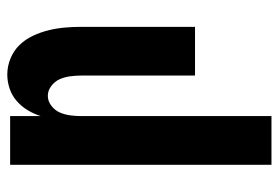

<svg xmlns="http://www.w3.org/2000/svg" viewBox="-142 -426 783 540"><g transform="rotate(-90 250.0 -156.5)"><path d="M56 215V-520H193V-434Q199 -453 209.5 -470.5Q220 -488 235.5 -501.5Q251 -515 270.5 -521.5Q290 -528 310 -528Q333 -528 355 -519Q377 -510 393 -493.5Q409 -477 419 -455.5Q429 -434 434.5 -411.5Q440 -389 442 -366Q444 -343 444 -320V0H307V-320Q307 -335 305 -350.5Q303 -366 297 -380Q291 -394 278 -404Q265 -414 250 -414Q235 -414 222 -404Q209 -394 203 -380Q197 -366 195 -350.5Q193 -335 193 -320V215Z"/></g></svg>

Font: Iosevka Heavy
Style: Regular
Weight: 900
Monospace: yes
Designer: Belleve Invis
Foundry: Belleve Invis
Version: Version 32.5.0; ttfautohint (v1.8.4)